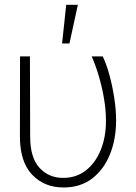

<svg xmlns="http://www.w3.org/2000/svg" viewBox="-20 -785 577 814"><path d="M64.9 -545.9H106.9L107.9 -206.1Q107.9 -116.2 147.5 -73.5Q187 -30.8 247.6 -30.8Q303.2 -30.8 344 -62.5Q384.8 -94.2 407.2 -149.7Q429.7 -205.1 429.2 -275.4Q429.2 -317.9 421.1 -366Q413.1 -414.1 399.4 -460.9Q385.7 -507.8 368.7 -545.9H415.5Q430.7 -515.1 443.6 -468.3Q456.5 -421.4 464.4 -370.1Q472.2 -318.8 472.2 -273.9Q472.2 -195.3 446.3 -130.9Q420.4 -66.4 370.8 -28.3Q321.3 9.8 249.5 9.8Q167 9.8 115.5 -45.2Q64 -100.1 64.5 -208ZM243.2 -600.6 260.7 -764.6H310.1L274.4 -600.6Z"/></svg>

Font: Inter Display Extra Light
Style: Regular
Weight: 200
Designer: Rasmus Andersson
Foundry: rsms
Version: Version 4.000;git-4fc901f